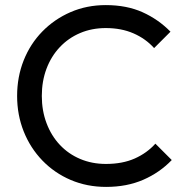

<svg xmlns="http://www.w3.org/2000/svg" viewBox="-20 -724 728 754"><path d="M396.8 10Q321.8 10 257.9 -17.2Q194 -44.5 146.5 -93.6Q99 -142.8 73.1 -207.8Q47.2 -272.8 47.2 -347.2Q47.2 -422 73 -486.9Q98.8 -551.8 146.1 -600.2Q193.5 -648.8 257.1 -676.4Q320.8 -704 395.5 -704Q477.5 -704 539.8 -676Q602 -648 649.5 -599.5L585.2 -535.2Q552 -572.2 504.2 -593Q456.5 -613.8 395.5 -613.8Q340.5 -613.8 294.6 -594.2Q248.8 -574.8 214.9 -538.9Q181 -503 162.6 -454.1Q144.2 -405.2 144.2 -347.2Q144.2 -289.2 162.8 -240.2Q181.2 -191.2 215 -155.2Q248.8 -119.2 294.9 -99.8Q341 -80.2 396 -80.2Q461 -80.2 509 -101.5Q557 -122.8 590.2 -159.8L654.5 -95.5Q607.2 -46.2 542.8 -18.1Q478.2 10 396.8 10Z"/></svg>

Font: Marine Company Thin
Style: Regular
Weight: 100
Designer: Rodrigo Fuenzalida
Foundry: fragTYPE
Version: Version 1.000